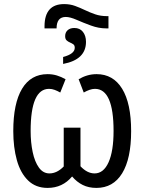

<svg xmlns="http://www.w3.org/2000/svg" viewBox="-20 -910 731 940"><path d="M294 -890Q323 -890 347.5 -881Q372 -872 396 -860.5Q420 -849 446 -840Q472 -831 504 -831H511V-771H500Q463 -771 425 -785Q387 -799 355 -813Q323 -827 302 -827Q257 -827 257 -771H198V-783Q199 -890 294 -890ZM344 -773Q371 -773 386 -754Q401 -735 401 -705Q401 -618 289 -597V-631Q346 -646 346 -676Q346 -688 339 -693Q332 -698 322.5 -702Q313 -706 306 -712.5Q299 -719 299 -733Q299 -751 311 -762Q323 -773 344 -773ZM213 10Q155 10 117.5 -26.5Q80 -63 62.5 -126Q45 -189 45 -268Q45 -404 88 -475.5Q131 -547 213 -547Q237 -547 258.5 -540.5Q280 -534 301 -522L275 -457Q261 -465 247.5 -470Q234 -475 220 -475Q130 -475 130 -269Q130 -213 140 -165.5Q150 -118 170.5 -89.5Q191 -61 222 -61Q259 -61 292 -95V-285H374V-96Q407 -61 443 -61Q487 -61 511.5 -115.5Q536 -170 536 -269Q536 -475 445 -475Q432 -475 418 -470Q404 -465 390 -457L365 -522Q385 -534 407 -540.5Q429 -547 453 -547Q534 -547 578 -475.5Q622 -404 622 -268Q622 -133 578 -61.5Q534 10 452 10Q414 10 385 -4.5Q356 -19 333 -46Q286 10 213 10Z"/></svg>

Font: Avrile Sans Condensed
Style: Regular
Weight: 400
Width: 3
Designer: Monotype Design Team
Foundry: Monotype Imaging Inc.
Version: Version 2.001;September 10, 2019;FontCreator 11.5.0.2425 64-